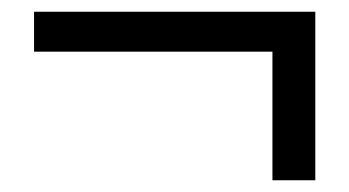

<svg xmlns="http://www.w3.org/2000/svg" viewBox="-20 -423 595 327"><path d="M444 -116H517V-403H38V-335H444Z"/></svg>

Font: Noto Sans CJK KR Regular
Style: Regular
Weight: 400
Designer: Ryoko NISHIZUKA (kana & ideographs); Paul D. Hunt (Latin, Greek & Cyrillic); Wenlong ZHANG (bopomofo); Sandoll Communica
Foundry: Adobe Systems Incorporated
Version: Version 1.004;PS 1.004;hotconv 1.0.82;makeotf.lib2.5.63406